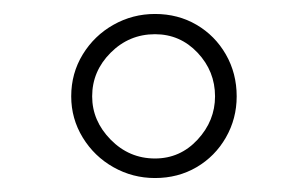

<svg xmlns="http://www.w3.org/2000/svg" viewBox="-20 -718 440 275"><path d="M202 -463Q170 -463 142.5 -478.5Q115 -494 98.5 -521Q82 -548 82 -580Q82 -613 98.5 -640Q115 -667 142.5 -682.5Q170 -698 202 -698Q235 -698 261.5 -682.5Q288 -667 303.5 -640Q319 -613 319 -580Q319 -548 303.5 -521Q288 -494 261.5 -478.5Q235 -463 202 -463ZM202 -491Q238 -491 263 -518Q288 -545 288 -580Q288 -616 263 -642.5Q238 -669 202 -669Q165 -669 138.5 -642.5Q112 -616 112 -580Q112 -545 138.5 -518Q165 -491 202 -491Z"/></svg>

Font: Archivo Condensed Thin
Style: Regular
Weight: 250
Width: 3
Designer: Hector Gatti
Foundry: Omnibus-Type
Version: Version 2.001